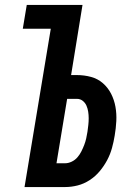

<svg xmlns="http://www.w3.org/2000/svg" viewBox="-20 -755 540 775"><path d="M79 0 185 -639H72L88 -735H313L267 -452H290Q320 -452 347.5 -444.5Q375 -437 395.5 -419Q416 -401 428.5 -376.5Q441 -352 446 -324Q451 -296 449.5 -266.5Q448 -237 443 -208Q439 -183 432 -157.5Q425 -132 412.5 -108.5Q400 -85 382.5 -64Q365 -43 342 -28Q319 -13 293.5 -6.5Q268 0 243 0ZM208 -96H243Q256 -96 269.5 -102.5Q283 -109 292.5 -120Q302 -131 308.5 -144Q315 -157 320 -170Q325 -183 328 -196.5Q331 -210 333 -223Q335 -237 336.5 -250.5Q338 -264 338 -277.5Q338 -291 336 -304Q334 -317 329 -328.5Q324 -340 314 -348Q304 -356 290 -356H251Z"/></svg>

Font: Iosevka SS04
Style: Bold Italic
Weight: 700
Italic angle: -9°
Monospace: yes
Designer: Belleve Invis
Foundry: Belleve Invis
Version: Version 19.0.0; ttfautohint (v1.8.4)